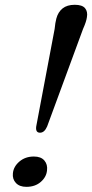

<svg xmlns="http://www.w3.org/2000/svg" viewBox="-20 -754 375 782"><path d="M284.5 -734.5Q315 -734.5 326.5 -720.5Q338 -706.5 334 -684Q331.5 -665.5 318 -635.5L172 -239Q161 -213.5 143 -213.5Q124 -213.5 127.5 -239L202.5 -636Q205 -662 209.5 -678.5Q216.5 -705 235 -719.8Q253.5 -734.5 284.5 -734.5ZM87.5 7Q59.5 7 44.8 -8.8Q30 -24.5 32.5 -48Q35 -75.5 59 -96Q83 -116.5 118 -116.5Q147 -116.5 160.8 -100.2Q174.5 -84 171.5 -60Q169 -33 146 -13Q123 7 87.5 7Z"/></svg>

Font: Fraunces 72pt Soft
Style: Italic
Weight: 400
Italic angle: -16°
Version: Version 1.000;[b76b70a41]